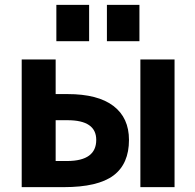

<svg xmlns="http://www.w3.org/2000/svg" viewBox="-20 -768 803 790"><path d="M209 -380.9H257.8Q382.8 -380.9 446.8 -332Q510.7 -283.2 510.7 -192.4Q510.7 -93.8 446.8 -45.9Q382.8 2 242.2 2H69.3V-523.4H209ZM376 -192.4Q376 -273.4 257.8 -273.4H209V-105.5H257.8Q376 -106.4 376 -192.4ZM557.6 2V-523.4H698.2V2ZM211.9 -598.6V-748H346.7V-598.6ZM419.9 -598.6V-748H553.7V-598.6Z"/></svg>

Font: Nasu
Style: Bold
Weight: 700
Designer: Ryoko NISHIZUKA (kana &amp; ideographs); Paul D. Hunt (Latin, Greek &amp; Cyrillic); Wenlong ZHANG (bopomofo); Sandoll C
Version: Version 2014.1215